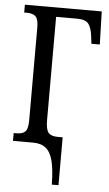

<svg xmlns="http://www.w3.org/2000/svg" viewBox="-61 -754 572 1003"><g transform="rotate(5 225.0 -252.0)"><path d="M134 0H28V-41H43Q74 -41 88.5 -55Q103 -69 103 -113V-601Q103 -645 88 -659Q73 -673 43 -673H28V-714H431L436 -541H392L388 -574Q383 -622 367 -643.5Q351 -665 308 -665H196V-122Q196 -75 210 -58Q224 -41 260 -41H285V210H250Q249 132 237.5 86.5Q226 41 201 20.5Q176 0 134 0Z"/></g></svg>

Font: Noto Serif Cond
Style: Regular
Weight: 400
Width: 3
Designer: Monotype Design Team
Foundry: Monotype Imaging Inc.
Version: Version 1.001